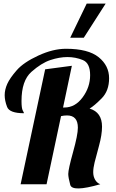

<svg xmlns="http://www.w3.org/2000/svg" viewBox="-20 -1020 641 1063"><path d="M368.7 -811 460 -1000H564.9L443.8 -811ZM411.1 -313Q411.1 -380.9 351.1 -380.9Q333.5 -380.9 317.9 -377L237.8 0H94.2L230 -636.2L377.9 -655.8L329.1 -424.8H336.9Q396 -424.8 437.5 -481Q479 -537.1 479 -604Q479 -670.9 438.7 -687.5Q398.4 -704.1 353.5 -704.1Q308.6 -704.1 258.8 -687.5Q209 -670.9 154.1 -622.3Q99.1 -573.7 99.1 -460.9Q99.1 -420.4 106 -408.2Q112.8 -396 112.8 -393.1Q32.7 -393.1 19.3 -428Q5.9 -462.9 5.9 -493.2Q5.9 -523.4 20.3 -555.7Q34.7 -587.9 72.8 -631.3Q110.8 -674.8 192.4 -712.4Q273.9 -750 345.2 -750Q468.3 -750 526.1 -703.4Q584 -656.7 584 -586.9Q584 -517.1 543 -475.6Q502 -434.1 476.1 -418.9Q544.9 -398.4 544.9 -318.8Q544.9 -273.9 528.1 -212.6Q511.2 -151.4 503.7 -120.6Q496.1 -89.8 496.1 -66.4Q496.1 -43 506.6 -24.9Q517.1 -6.8 535.2 0Q379.9 44.9 368.9 3.4Q357.9 -38.1 357.9 -56.6Q357.9 -82.5 384.5 -178Q411.1 -273.4 411.1 -313Z"/></svg>

Font: Lobster-Regular
Style: Regular
Weight: 400
Designer: Pablo Impallari
Foundry: Pablo Impallari
Version: Version 1.007; ttfautohint (v1.1) -l 8 -r 50 -G 50 -x 14 -D 